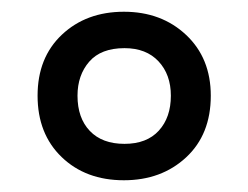

<svg xmlns="http://www.w3.org/2000/svg" viewBox="-20 -743 423 327"><path d="M191 -436Q126 -436 85 -475.5Q44 -515 44 -580Q44 -645 85.5 -684Q127 -723 191 -723Q255 -723 297 -683.5Q339 -644 339 -580Q339 -514 297 -475Q255 -436 191 -436ZM192 -498Q230 -498 250.5 -520.5Q271 -543 271 -580Q271 -616 250 -638.5Q229 -661 192 -661Q152 -661 132 -638Q112 -615 112 -580Q112 -542 133 -520Q154 -498 192 -498Z"/></svg>

Font: Noto Sans Lao Condensed Medium
Style: Regular
Weight: 500
Width: 3
Designer: Monotype Design Team
Foundry: Monotype Imaging Inc.
Version: Version 2.003; ttfautohint (v1.8.4.7-5d5b)